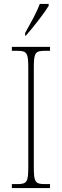

<svg xmlns="http://www.w3.org/2000/svg" viewBox="-20 -951 315 971"><path d="M107 -784V-771H111C150 -815 205 -886 226 -921V-931H181C165 -886 136 -837 107 -784ZM40 0H233V-20H207C157 -20 151 -31 151 -108V-606C151 -683 157 -694 207 -694H233V-714H40V-694H67C117 -694 123 -683 123 -606V-108C123 -31 117 -20 67 -20H40Z"/></svg>

Font: Noto Serif Devanagari Condensed Thin
Style: Regular
Weight: 100
Width: 3
Designer: Universal Thirst, Indian Type Foundry and the Monotype Design Team
Foundry: Monotype Imaging Inc.
Version: Version 2.004